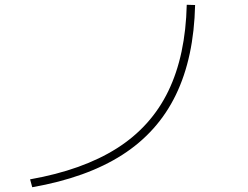

<svg xmlns="http://www.w3.org/2000/svg" viewBox="-20 -762 1040 804"><path d="M106 -11Q326 -50 469.5 -141Q613 -232 685 -381Q757 -530 762 -742L797 -741Q792 -521 716.5 -365Q641 -209 492 -113.5Q343 -18 115 22Z"/></svg>

Font: M PLUS 1 ExtraLight
Style: Regular
Weight: 250
Version: Version 1.001